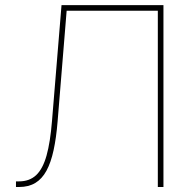

<svg xmlns="http://www.w3.org/2000/svg" viewBox="-20 -748 770 768"><path d="M43.9 0V-22.5H56.2Q98.1 -22.5 124.8 -47.6Q151.4 -72.8 166.3 -126.2Q181.2 -179.7 188 -264.2L226.1 -727.5H633.8V0H611.3V-705.1H246.6L210.4 -262.2Q205.1 -196.3 194.3 -147Q183.6 -97.7 165.8 -64.9Q147.9 -32.2 121.1 -16.1Q94.2 0 56.2 0Z"/></svg>

Font: Inter 24pt Thin
Style: Regular
Weight: 250
Designer: Rasmus Andersson
Foundry: rsms
Version: Version 4.001;git-66647c0bb